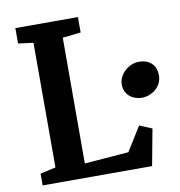

<svg xmlns="http://www.w3.org/2000/svg" viewBox="-84 -835 856 912"><g transform="rotate(-10 344.5 -379.0)"><path d="M48.3 0H576.2L608.9 -175.8L548.8 -200.7L476.6 -84.5L263.7 -67.9L264.2 -674.3L352.1 -684.1V-758.3H50.3V-684.1L123 -674.8V-73.7L48.3 -56.6ZM501.5 -405.3C501.5 -356.4 542.5 -328.1 584.5 -328.1C632.8 -328.1 683.1 -363.3 683.1 -419.4C683.1 -463.4 656.7 -499 599.1 -499C553.7 -499 501.5 -459 501.5 -405.3Z"/></g></svg>

Font: Merriweather
Style: Bold
Weight: 700
Designer: Eben Sorkin ( eben@eyebytes.com )
Foundry: Sorkin Type Co.
Version: Version 1.003